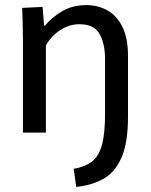

<svg xmlns="http://www.w3.org/2000/svg" viewBox="-20 -520 591 753"><path d="M269 142Q312 135 339.5 114.5Q367 94 379.5 49.5Q392 5 392 -75V-289Q392 -348 370.5 -386.5Q349 -425 292 -425Q251 -425 215.5 -401.5Q180 -378 160 -342V0H70V-358Q70 -393 69 -425.5Q68 -458 67 -489L147 -493L153 -419H156Q182 -451 223 -475.5Q264 -500 319 -500Q363 -500 400 -480Q437 -460 459.5 -416Q482 -372 482 -299V-62Q482 40 456.5 98Q431 156 385.5 181.5Q340 207 279 213Z"/></svg>

Font: Murecho
Style: Regular
Weight: 400
Designer: Neil Summerour
Foundry: Positype
Version: Version 1.010; ttfautohint (v1.8.3)